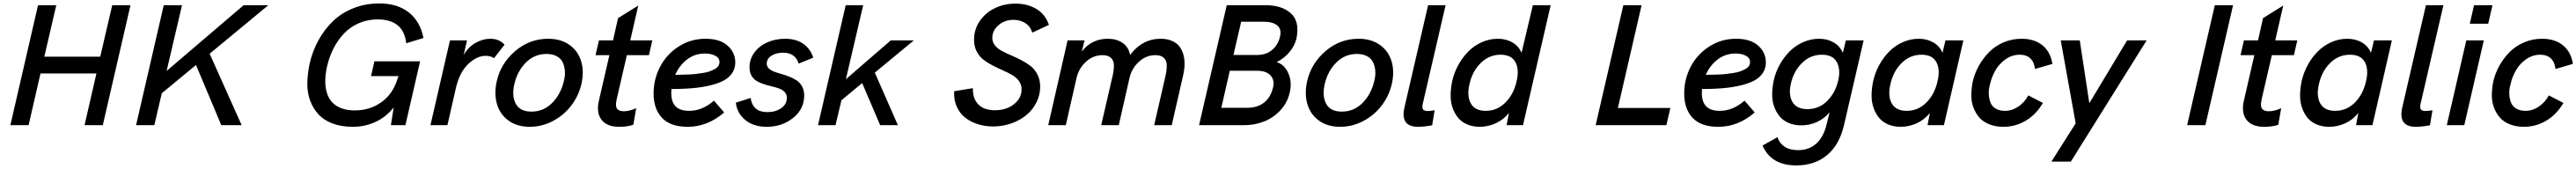

<svg xmlns="http://www.w3.org/2000/svg" viewBox="-20 -720 14820 972"><path d="M39.6 0 198.7 -689.9H303.7L234.9 -394H556.6L625.5 -689.9H730.5L571.3 0H466.3L534.7 -297.4H212.9L144.5 0Z M1523.4 -689.9 1186 -411.1 1370.1 0H1252.9L1107.4 -346.2L910.6 -183.6L867.7 0H762.7L921.9 -689.9H1026.9L938.5 -312L1381.3 -689.9Z M2009.3 9.3Q1943.8 9.3 1893.6 -9.5Q1843.3 -28.3 1812.5 -61.5Q1781.7 -94.7 1764.4 -140.4Q1747.1 -186 1747.8 -240.2Q1748.5 -294.4 1761.2 -354.5Q1777.8 -426.8 1811.8 -488.5Q1845.7 -550.3 1895.3 -598.1Q1944.8 -646 2013.7 -673.1Q2082.5 -700.2 2162.6 -700.2Q2266.1 -700.2 2331.5 -648.7Q2397 -597.2 2416 -501.5L2316.9 -471.2Q2301.3 -608.4 2151.9 -608.4Q2095.2 -608.4 2045.9 -587.4Q1996.6 -566.4 1960.9 -529.5Q1925.3 -492.7 1900.1 -444.6Q1875 -396.5 1861.8 -340.3Q1852.1 -297.4 1851.1 -259.5Q1850.1 -221.7 1859.4 -189.5Q1868.7 -157.2 1888.4 -134.3Q1908.2 -111.3 1941.9 -98.1Q1975.6 -85 2020.5 -85Q2108.9 -85 2175.3 -133.3Q2241.7 -181.6 2267.1 -268.6L2272.9 -282.2H2114.3L2133.8 -367.2H2396.5L2312 0H2228.5L2244.6 -102.1Q2202.6 -48.3 2141.4 -19.5Q2080.1 9.3 2009.3 9.3Z M2456.1 0 2568.4 -487.8H2666.5L2647 -403.3Q2672.9 -449.2 2715.1 -473.1Q2757.3 -497.1 2800.8 -497.1Q2852.1 -497.1 2882.3 -462.9L2821.8 -385.3Q2803.7 -398.9 2773.9 -398.9Q2722.7 -398.9 2673.3 -351.8Q2624 -304.7 2603 -216.3L2553.7 0Z M3027.3 9.3Q2954.6 9.3 2905 -26.6Q2855.5 -62.5 2838.4 -122.6Q2821.3 -182.6 2837.9 -254.4Q2861.3 -356.4 2944.1 -426.8Q3026.9 -497.1 3133.3 -497.1Q3206.1 -497.1 3255.9 -461.7Q3305.7 -426.3 3323.2 -366.9Q3340.8 -307.6 3324.2 -235.8Q3308.6 -168.9 3266.4 -113.3Q3224.1 -57.6 3160.9 -24.2Q3097.7 9.3 3027.3 9.3ZM3037.1 -78.1Q3106.9 -78.1 3156.5 -128.4Q3206.1 -178.7 3223.6 -254.4Q3231.9 -286.1 3229.2 -314.2Q3226.6 -342.3 3215.8 -363.5Q3205.1 -384.8 3181.4 -397.2Q3157.7 -409.7 3124 -409.7Q3054.2 -409.7 3004.9 -360.1Q2955.6 -310.5 2938.5 -235.8Q2922.9 -168 2947 -123Q2971.2 -78.1 3037.1 -78.1Z M3541.5 9.3Q3471.2 9.3 3440.2 -31Q3409.2 -71.3 3424.8 -139.6L3485.4 -402.8H3405.8L3425.3 -487.8H3506.3L3535.2 -615.7L3651.4 -688L3605.5 -487.8H3732.4L3712.9 -402.8H3585.9L3527.3 -148.9Q3518.6 -110.4 3529.3 -95.2Q3540 -80.1 3568.4 -80.1Q3601.1 -80.1 3639.6 -97.7L3623 -2.4Q3589.8 9.3 3541.5 9.3Z M4209.5 -361.3Q4209.5 -317.9 4181.9 -287.1Q4154.3 -256.3 4102.8 -239.5Q4051.3 -222.7 3987.8 -215.3Q3924.3 -208 3842.3 -208Q3841.3 -192.4 3841.3 -184.6Q3841.3 -134.3 3866.2 -108.4Q3891.1 -82.5 3944.8 -82.5Q4020 -82.5 4086.9 -141.1L4145.5 -73.2Q4050.3 9.3 3935.5 9.3Q3836.9 9.3 3788.3 -42Q3739.7 -93.3 3739.7 -182.6Q3739.7 -264.6 3777.1 -336.2Q3814.5 -407.7 3883.8 -452.4Q3953.1 -497.1 4038.6 -497.1Q4120.6 -497.1 4165 -457.8Q4209.5 -418.5 4209.5 -361.3ZM4035.6 -412.1Q3976.6 -412.1 3932.4 -378.2Q3888.2 -344.2 3863.8 -289.6Q3885.3 -290 3899.9 -290.3Q3914.6 -290.5 3939.7 -291.5Q3964.8 -292.5 3982.7 -294.7Q4000.5 -296.9 4023.2 -300.3Q4045.9 -303.7 4061.3 -309.3Q4076.7 -314.9 4090.6 -322.3Q4104.5 -329.6 4111.6 -339.8Q4118.7 -350.1 4118.7 -362.8Q4118.7 -386.7 4094.7 -399.4Q4070.8 -412.1 4035.6 -412.1Z M4390.1 9.3Q4314.5 9.3 4266.8 -30Q4219.2 -69.3 4212.9 -129.4L4297.9 -156.7Q4309.6 -75.2 4393.6 -75.2Q4441.4 -75.2 4473.9 -97.9Q4506.3 -120.6 4506.3 -157.2Q4506.3 -176.8 4494.4 -189.9Q4482.4 -203.1 4463.6 -210.2Q4444.8 -217.3 4421.9 -222.7Q4398.9 -228 4376 -235.4Q4353 -242.7 4334.2 -253.2Q4315.4 -263.7 4303.5 -283.9Q4291.5 -304.2 4291.5 -333Q4291.5 -380.4 4319.8 -418.5Q4348.1 -456.5 4394.8 -476.8Q4441.4 -497.1 4496.1 -497.1Q4559.6 -497.1 4600.8 -468Q4642.1 -439 4658.2 -388.2L4574.2 -354.5Q4554.2 -417 4485.4 -417Q4444.8 -417 4417.7 -399.7Q4390.6 -382.3 4390.6 -354Q4390.6 -337.9 4402.6 -326.4Q4414.6 -314.9 4433.3 -307.9Q4452.1 -300.8 4475.1 -294.4Q4498 -288.1 4521.2 -278.8Q4544.4 -269.5 4563.2 -257.1Q4582 -244.6 4594 -222.4Q4606 -200.2 4606 -170.4Q4606 -93.3 4542.5 -42Q4479 9.3 4390.1 9.3Z M5236.8 -487.8 5012.2 -302.2 5145 0H5043L4939.5 -242.2L4820.3 -143.6L4786.1 0H4685.5L4844.7 -689.9H4945.3L4845.7 -264.2L5104 -487.8Z M5693.4 7.3Q5645.5 7.3 5603.8 -6.1Q5562 -19.5 5530.8 -44.4Q5499.5 -69.3 5482.7 -108.4Q5465.8 -147.5 5468.8 -195.3L5576.2 -212.9Q5575.2 -151.9 5608.2 -118.9Q5641.1 -85.9 5703.6 -85.9Q5768.1 -85.9 5812.3 -120.4Q5856.4 -154.8 5856.4 -206.1Q5856.4 -232.9 5841.3 -253.9Q5826.2 -274.9 5802 -288.8Q5777.8 -302.7 5748.8 -315.4Q5719.7 -328.1 5690.7 -343Q5661.6 -357.9 5637.5 -376.5Q5613.3 -395 5598.1 -424.3Q5583 -453.6 5583 -491.7Q5583 -550.3 5615.2 -598.1Q5647.5 -646 5701.9 -672.6Q5756.3 -699.2 5821.3 -699.2Q5890.1 -699.2 5941.4 -668.7Q5992.7 -638.2 6013.7 -577.1L5918 -532.2Q5907.2 -568.4 5877.7 -587.2Q5848.1 -606 5809.6 -606Q5759.3 -606 5723.6 -575Q5688 -543.9 5688 -502Q5688 -478 5703.1 -459.2Q5718.3 -440.4 5742.7 -427.2Q5767.1 -414.1 5796.4 -401.6Q5825.7 -389.2 5855 -374Q5884.3 -358.9 5908.7 -339.8Q5933.1 -320.8 5948.2 -290.5Q5963.4 -260.3 5963.4 -221.2Q5963.4 -172.9 5941.4 -129.9Q5919.4 -86.9 5882.8 -57.1Q5846.2 -27.3 5796.6 -10Q5747.1 7.3 5693.4 7.3Z M6009.8 0 6121.1 -487.8H6218.8L6202.6 -423.3Q6259.3 -497.1 6352.5 -497.1Q6402.3 -497.1 6437.3 -473.4Q6472.2 -449.7 6480.5 -403.8Q6550.8 -497.1 6656.2 -497.1Q6692.4 -497.1 6719.7 -485.6Q6747.1 -474.1 6762.9 -454.6Q6778.8 -435.1 6786.6 -408Q6794.4 -380.9 6793.9 -350.3Q6793.5 -319.8 6785.6 -286.1L6720.2 0H6619.1L6684.1 -282.2Q6692.4 -319.3 6691.4 -346.2Q6690.4 -373 6674.1 -387.9Q6657.7 -402.8 6625.5 -402.8Q6572.8 -402.8 6531.2 -364.5Q6489.7 -326.2 6477.1 -271L6415.5 0H6314.5L6381.3 -289.1Q6388.7 -323.7 6387.2 -348.9Q6385.7 -374 6369.1 -388.4Q6352.5 -402.8 6321.3 -402.8Q6268.1 -402.8 6226.6 -364.5Q6185.1 -326.2 6172.4 -271L6110.8 0Z M6877.4 0 7036.6 -689.9H7262.7Q7305.2 -689.9 7340.3 -679.4Q7375.5 -668.9 7402.8 -645.8Q7430.2 -622.6 7439 -586.2Q7447.8 -549.8 7437.5 -497.6Q7426.8 -454.1 7395 -417.7Q7363.3 -381.3 7323.7 -363.3Q7369.6 -348.1 7391.4 -297.6Q7413.1 -247.1 7398.9 -187.5Q7385.3 -128.9 7345.2 -85.7Q7305.2 -42.5 7251 -21.2Q7196.8 0 7135.7 0ZM7075.2 -403.8H7211.9Q7240.7 -403.8 7266.4 -413.8Q7292 -423.8 7313.5 -448.7Q7335 -473.6 7343.3 -510.3Q7353 -552.2 7327.1 -573.7Q7301.3 -595.2 7247.6 -595.2H7119.6ZM7005.4 -100.1H7155.3Q7212.9 -100.1 7251.2 -129.9Q7289.6 -159.7 7303.2 -217.8Q7313 -259.3 7288.6 -286.1Q7264.2 -313 7211.9 -313H7054.2Z M7689 9.3Q7616.2 9.3 7566.7 -26.6Q7517.1 -62.5 7500 -122.6Q7482.9 -182.6 7499.5 -254.4Q7522.9 -356.4 7605.7 -426.8Q7688.5 -497.1 7794.9 -497.1Q7867.7 -497.1 7917.5 -461.7Q7967.3 -426.3 7984.9 -366.9Q8002.4 -307.6 7985.8 -235.8Q7970.2 -168.9 7928 -113.3Q7885.7 -57.6 7822.5 -24.2Q7759.3 9.3 7689 9.3ZM7698.7 -78.1Q7768.6 -78.1 7818.1 -128.4Q7867.7 -178.7 7885.3 -254.4Q7893.6 -286.1 7890.9 -314.2Q7888.2 -342.3 7877.4 -363.5Q7866.7 -384.8 7843 -397.2Q7819.3 -409.7 7785.6 -409.7Q7715.8 -409.7 7666.5 -360.1Q7617.2 -310.5 7600.1 -235.8Q7584.5 -168 7608.6 -123Q7632.8 -78.1 7698.7 -78.1Z M8136.7 9.3Q8033.2 9.3 8059.1 -103L8194.8 -689.9H8295.4L8164.1 -122.6Q8159.2 -101.1 8165.5 -91.3Q8171.9 -81.5 8193.8 -81.5Q8207 -81.5 8232.4 -85.9L8218.3 0.5Q8172.4 9.3 8136.7 9.3Z M8492.2 9.3Q8451.7 9.3 8419.7 -4.4Q8387.7 -18.1 8367.7 -42.2Q8347.7 -66.4 8335.9 -99.6Q8324.2 -132.8 8324.5 -171.6Q8324.7 -210.4 8333.5 -253.4Q8344.7 -302.7 8368.9 -346.7Q8393.1 -390.6 8426.5 -424.3Q8460 -458 8504.2 -477.5Q8548.3 -497.1 8596.2 -497.1Q8643.6 -497.1 8680.2 -475.6Q8716.8 -454.1 8732.4 -416L8797.4 -689.9H8899.9L8740.7 0H8646.5L8659.7 -70.3Q8627.4 -30.3 8583.3 -10.5Q8539.1 9.3 8492.2 9.3ZM8526.4 -82.5Q8592.3 -82.5 8639.9 -130.4Q8687.5 -178.2 8704.1 -253.4Q8720.2 -320.8 8697 -363Q8673.8 -405.3 8611.8 -405.3Q8545.4 -405.3 8497.1 -357.2Q8448.7 -309.1 8432.6 -234.9Q8417 -167.5 8440.7 -125Q8464.4 -82.5 8526.4 -82.5Z M9158.7 0 9317.9 -689.9H9422.9L9286.6 -99.1H9588.4L9565.4 0Z M10137.7 -361.3Q10137.7 -317.9 10110.1 -287.1Q10082.5 -256.3 10031 -239.5Q9979.5 -222.7 9916 -215.3Q9852.5 -208 9770.5 -208Q9769.5 -192.4 9769.5 -184.6Q9769.5 -134.3 9794.4 -108.4Q9819.3 -82.5 9873 -82.5Q9948.2 -82.5 10015.1 -141.1L10073.7 -73.2Q9978.5 9.3 9863.8 9.3Q9765.1 9.3 9716.6 -42Q9668 -93.3 9668 -182.6Q9668 -264.6 9705.3 -336.2Q9742.7 -407.7 9812 -452.4Q9881.3 -497.1 9966.8 -497.1Q10048.8 -497.1 10093.3 -457.8Q10137.7 -418.5 10137.7 -361.3ZM9963.9 -412.1Q9904.8 -412.1 9860.6 -378.2Q9816.4 -344.2 9792 -289.6Q9813.5 -290 9828.1 -290.3Q9842.8 -290.5 9867.9 -291.5Q9893.1 -292.5 9910.9 -294.7Q9928.7 -296.9 9951.4 -300.3Q9974.1 -303.7 9989.5 -309.3Q10004.9 -314.9 10018.8 -322.3Q10032.7 -329.6 10039.8 -339.8Q10046.9 -350.1 10046.9 -362.8Q10046.9 -386.7 10022.9 -399.4Q9999 -412.1 9963.9 -412.1Z M10313 231.4Q10168 231.4 10118.7 117.2L10204.6 68.8Q10214.4 102.5 10244.6 123Q10274.9 143.6 10324.2 143.6Q10386.2 143.6 10428.7 105Q10471.2 66.4 10488.3 -9.3L10504.4 -73.7Q10472.2 -36.1 10429.9 -17.6Q10387.7 1 10341.8 1Q10301.3 1 10269.3 -12.7Q10237.3 -26.4 10217.3 -50.3Q10197.3 -74.2 10185.5 -106.9Q10173.8 -139.6 10174.1 -177.7Q10174.3 -215.8 10183.1 -257.8Q10193.8 -305.7 10217.8 -348.6Q10241.7 -391.6 10274.9 -424.8Q10308.1 -458 10352.3 -477.5Q10396.5 -497.1 10444.3 -497.1Q10491.7 -497.1 10528.3 -475.6Q10564.9 -454.1 10580.6 -416L10598.1 -487.8H10700.2L10587.4 -1Q10561.5 111.8 10490.5 171.6Q10419.4 231.4 10313 231.4ZM10377 -92.3Q10442.9 -92.3 10490 -138.7Q10537.1 -185.1 10554.2 -257.8Q10568.8 -322.3 10545.4 -363.8Q10522 -405.3 10460 -405.3Q10394 -405.3 10345.7 -357.7Q10297.4 -310.1 10281.7 -238.8Q10266.6 -174.8 10290.8 -133.5Q10314.9 -92.3 10377 -92.3Z M10913.6 9.3Q10873 9.3 10841.1 -4.4Q10809.1 -18.1 10789.1 -42.2Q10769 -66.4 10757.3 -99.6Q10745.6 -132.8 10745.8 -171.6Q10746.1 -210.4 10754.9 -253.4Q10766.1 -302.7 10790.3 -346.7Q10814.5 -390.6 10847.9 -424.3Q10881.3 -458 10925.5 -477.5Q10969.7 -497.1 11017.6 -497.1Q11064.9 -497.1 11101.6 -475.6Q11138.2 -454.1 11153.8 -416L11170.9 -487.8H11273.9L11162.1 0H11067.9L11081.1 -70.3Q11048.8 -30.3 11004.6 -10.5Q10960.4 9.3 10913.6 9.3ZM10947.8 -82.5Q11013.7 -82.5 11061.3 -130.4Q11108.9 -178.2 11125.5 -253.4Q11141.6 -320.8 11118.4 -363Q11095.2 -405.3 11033.2 -405.3Q10966.8 -405.3 10918.5 -357.2Q10870.1 -309.1 10854 -234.9Q10838.4 -167.5 10862.1 -125Q10885.7 -82.5 10947.8 -82.5Z M11504.4 9.3Q11459 9.3 11423.3 -4.9Q11387.7 -19 11366.2 -43.5Q11344.7 -67.9 11332 -101.1Q11319.3 -134.3 11319.6 -172.6Q11319.8 -210.9 11328.1 -252.4Q11339.4 -299.8 11363.3 -342.5Q11387.2 -385.3 11421.9 -420.4Q11456.5 -455.6 11505.1 -476.3Q11553.7 -497.1 11608.9 -497.1Q11682.1 -497.1 11728.5 -459.7Q11774.9 -422.4 11786.1 -352.5L11685.5 -323.2Q11682.1 -362.3 11659.4 -383.8Q11636.7 -405.3 11598.6 -405.3Q11554.7 -405.3 11518.1 -380.1Q11481.4 -355 11459.2 -317.1Q11437 -279.3 11426.8 -233.9Q11418.5 -204.6 11420.2 -177.2Q11421.9 -149.9 11430.4 -128.9Q11439 -107.9 11460.4 -95.2Q11481.9 -82.5 11513.7 -82.5Q11554.2 -82.5 11590.6 -107.4Q11627 -132.3 11647.5 -171.4L11731.4 -127.9Q11692.9 -62 11633.5 -26.4Q11574.2 9.3 11504.4 9.3Z M11780.3 209.5 11919.9 -10.7 11834 -487.8H11943.4L11998.5 -126.5L12215.8 -487.8H12328.1L11892.1 209.5Z M12561 0 12720.2 -689.9H12825.2L12666 0Z M13003.9 9.3Q12933.6 9.3 12902.6 -31Q12871.6 -71.3 12887.2 -139.6L12947.8 -402.8H12868.2L12887.7 -487.8H12968.8L12997.6 -615.7L13113.8 -688L13067.9 -487.8H13194.8L13175.3 -402.8H13048.3L12989.7 -148.9Q12981 -110.4 12991.7 -95.2Q13002.4 -80.1 13030.8 -80.1Q13063.5 -80.1 13102.1 -97.7L13085.4 -2.4Q13052.2 9.3 13003.9 9.3Z M13378.4 9.3Q13337.9 9.3 13305.9 -4.4Q13273.9 -18.1 13253.9 -42.2Q13233.9 -66.4 13222.2 -99.6Q13210.4 -132.8 13210.7 -171.6Q13210.9 -210.4 13219.7 -253.4Q13231 -302.7 13255.1 -346.7Q13279.3 -390.6 13312.7 -424.3Q13346.2 -458 13390.4 -477.5Q13434.6 -497.1 13482.4 -497.1Q13529.8 -497.1 13566.4 -475.6Q13603 -454.1 13618.7 -416L13635.7 -487.8H13738.8L13627 0H13532.7L13545.9 -70.3Q13513.7 -30.3 13469.5 -10.5Q13425.3 9.3 13378.4 9.3ZM13412.6 -82.5Q13478.5 -82.5 13526.1 -130.4Q13573.7 -178.2 13590.3 -253.4Q13606.4 -320.8 13583.3 -363Q13560.1 -405.3 13498 -405.3Q13431.6 -405.3 13383.3 -357.2Q13335 -309.1 13318.8 -234.9Q13303.2 -167.5 13326.9 -125Q13350.6 -82.5 13412.6 -82.5Z M13876.5 9.3Q13772.9 9.3 13798.8 -103L13934.6 -689.9H14035.2L13903.8 -122.6Q13898.9 -101.1 13905.3 -91.3Q13911.6 -81.5 13933.6 -81.5Q13946.8 -81.5 13972.2 -85.9L13958 0.5Q13912.1 9.3 13876.5 9.3Z M14187 -583.5 14211.4 -689.9H14317.4L14293 -583.5ZM14054.7 0 14167 -487.8H14267.6L14155.3 0Z M14498.5 9.3Q14453.1 9.3 14417.5 -4.9Q14381.8 -19 14360.4 -43.5Q14338.9 -67.9 14326.2 -101.1Q14313.5 -134.3 14313.7 -172.6Q14314 -210.9 14322.3 -252.4Q14333.5 -299.8 14357.4 -342.5Q14381.3 -385.3 14416 -420.4Q14450.7 -455.6 14499.3 -476.3Q14547.9 -497.1 14603 -497.1Q14676.3 -497.1 14722.7 -459.7Q14769 -422.4 14780.3 -352.5L14679.7 -323.2Q14676.3 -362.3 14653.6 -383.8Q14630.9 -405.3 14592.8 -405.3Q14548.8 -405.3 14512.2 -380.1Q14475.6 -355 14453.4 -317.1Q14431.2 -279.3 14420.9 -233.9Q14412.6 -204.6 14414.3 -177.2Q14416 -149.9 14424.6 -128.9Q14433.1 -107.9 14454.6 -95.2Q14476.1 -82.5 14507.8 -82.5Q14548.3 -82.5 14584.7 -107.4Q14621.1 -132.3 14641.6 -171.4L14725.6 -127.9Q14687 -62 14627.7 -26.4Q14568.4 9.3 14498.5 9.3Z"/></svg>

Font: HK Grotesk SmBold Legacy Italic
Style: Regular
Weight: 600
Italic angle: -13°
Designer: Alfredo Marco Pradil
Foundry: Hanken Design Co.
Version: Version 2.022;PS 002.022;hotconv 1.0.88;makeotf.lib2.5.64775